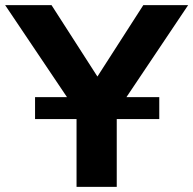

<svg xmlns="http://www.w3.org/2000/svg" viewBox="-54 -725 750 745"><path d="M243 0V-293L-34 -705H146L324 -428L502 -705H676L399 -292V0ZM82 -263V-348H564V-263Z"/></svg>

Font: Mulish ExtraBold
Style: Regular
Weight: 800
Designer: Vernon Adams
Foundry: Vernon Adams
Version: Version 3.603; ttfautohint (v1.8.3)